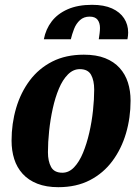

<svg xmlns="http://www.w3.org/2000/svg" viewBox="-20 -757 578 797"><path d="M222 20Q172 20 135 5.5Q98 -9 74 -35.5Q50 -62 39 -97Q28 -132 28 -173Q28 -244 47 -308.5Q66 -373 103.5 -423Q141 -473 197 -501.5Q253 -530 328 -530Q380 -530 416.5 -515.5Q453 -501 476.5 -475Q500 -449 511 -414.5Q522 -380 522 -339Q522 -268 503 -203.5Q484 -139 446.5 -88.5Q409 -38 353 -9Q297 20 222 20ZM239 -40Q266 -40 287.5 -62.5Q309 -85 324.5 -122.5Q340 -160 350.5 -205.5Q361 -251 366 -298Q371 -345 371 -385Q371 -423 358 -446.5Q345 -470 311 -470Q284 -470 262 -448Q240 -426 224.5 -389Q209 -352 199 -306.5Q189 -261 184 -214Q179 -167 179 -125Q179 -88 192 -64Q205 -40 239 -40ZM162 -594Q170 -636 194.5 -668Q219 -700 261 -718.5Q303 -737 362 -737Q412 -737 445 -722Q478 -707 495 -681Q512 -655 512 -622Q512 -609 509 -594H390Q392 -607 393.5 -619Q395 -631 395 -641Q395 -662 385 -675Q375 -688 352 -688Q328 -688 312 -673.5Q296 -659 287.5 -637Q279 -615 274 -594Z"/></svg>

Font: Sansita Swashed Light SemiBold
Style: Regular
Weight: 600
Version: Version 1.003